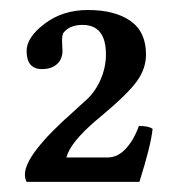

<svg xmlns="http://www.w3.org/2000/svg" viewBox="-20 -729 354 384"><path d="M33.2 -627Q33.2 -654.3 69.3 -681.6Q105.5 -709 155.8 -709Q209.5 -709 240.7 -687.3Q272 -665.5 272 -620.1Q272 -591.8 253.9 -566.7Q235.8 -541.5 185.1 -499L172.9 -488.8Q120.6 -444.3 112.8 -414.1H195.8Q215.3 -414.1 231.4 -431.4Q247.6 -448.7 257.8 -477.1Q277.8 -477.1 285.2 -471.2Q281.7 -437.5 258.8 -365.2H33.2Q29.8 -372.1 29.8 -379.9Q29.8 -419.9 126 -504.9L147.9 -524.9Q168.5 -542 180.2 -567.6Q191.9 -593.3 191.9 -620.1Q191.9 -679.2 145 -679.2Q118.2 -679.2 106 -662.1Q104.5 -657.7 104.2 -651.4Q104 -645 104.5 -637.2Q105 -629.4 105 -627.9Q105 -610.4 93.8 -600.6Q82.5 -590.8 64 -590.8Q33.2 -590.8 33.2 -627Z"/></svg>

Font: Common Serif SemiBold
Style: Regular
Weight: 600
Designer: Philipp H. Poll, Khaled Hosny
Foundry: Stefan Peev, Context Ltd.
Version: Version 1.026